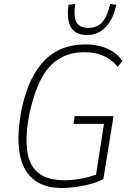

<svg xmlns="http://www.w3.org/2000/svg" viewBox="-20 -936 657 964"><path d="M291 8Q199 8 145 -38Q91 -84 77.5 -171.5Q64 -259 88 -386Q106 -471 135.5 -532.5Q165 -594 205.5 -634.5Q246 -675 297 -694Q348 -713 409 -713Q450 -713 485 -703.5Q520 -694 548 -676Q576 -658 594 -630L571 -600Q540 -638 499 -656Q458 -674 404 -674Q333 -674 279 -642Q225 -610 189 -544Q153 -478 129 -372Q94 -195 136 -113Q178 -31 302 -31Q346 -31 392.5 -40Q439 -49 481 -67L458 -32L502 -314H349L355 -353H550L499 -37Q476 -24 441 -14Q406 -4 366.5 2Q327 8 291 8ZM416 -760Q379 -760 356 -777Q333 -794 325 -827.5Q317 -861 324 -912L358 -916Q348 -854 364 -825Q380 -796 423 -796Q468 -796 494 -825.5Q520 -855 533 -916L564 -912Q547 -836 509 -798Q471 -760 416 -760Z"/></svg>

Font: Nunito Sans 10pt Condensed ExtraLight
Style: Italic
Weight: 250
Width: 3
Italic angle: -9°
Designer: Vernon Adams
Foundry: Vernon Adams
Version: Version 3.101;gftools[0.9.27]